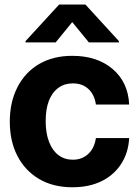

<svg xmlns="http://www.w3.org/2000/svg" viewBox="-20 -792 595 823"><path d="M290 10.7Q207 10.7 146.5 -25.4Q86.4 -61.5 54.2 -124.5Q22 -187.5 22 -270.5Q22 -354.5 54.7 -418Q87.4 -482.4 147.7 -517.6Q208 -552.7 290 -552.7Q396.5 -552.7 462.9 -496.1Q529.3 -439.5 533.7 -343.8H391.1Q385.3 -385.7 359.4 -410.2Q333.5 -434.6 292 -434.6Q256.8 -434.6 231 -416Q175.8 -376 175.8 -272.5Q175.8 -220.7 190.4 -183.6Q204.6 -146.5 230.7 -127Q256.8 -107.4 292 -107.4Q331.5 -107.4 358.2 -132.1Q384.8 -156.7 391.1 -200.2H533.7Q530.3 -137.7 500 -90.3Q469.2 -42 415.8 -15.6Q362.3 10.7 290 10.7ZM489.7 -610.4H360.8L289.6 -697.3L218.8 -610.4H89.4V-615.7L233.4 -772.5H346.2L489.7 -615.7Z"/></svg>

Font: Inter Tight Stencil
Style: Bold
Weight: 700
Designer: Rasmus Andersson
Foundry: rsms
Version: Version 3.004;Glyphs 3.1.2 (3151)